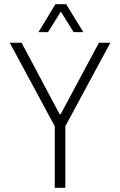

<svg xmlns="http://www.w3.org/2000/svg" viewBox="-20 -888 569 908"><path d="M239 0V-291L26 -686H82L262 -348H267L448 -686H502L289 -291V0ZM162 -736 242 -868H293L374 -736H328L255 -854H281L207 -736Z"/></svg>

Font: Archivo Condensed Thin
Style: Regular
Weight: 250
Width: 3
Designer: Hector Gatti
Foundry: Omnibus-Type
Version: Version 2.001